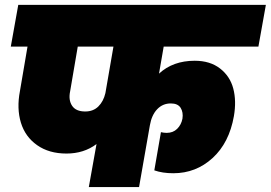

<svg xmlns="http://www.w3.org/2000/svg" viewBox="-20 -760 1100 780"><path d="M326.2 -307.1Q358.9 -307.1 379.6 -327.6Q400.4 -348.1 408.2 -381.8L440.9 -570.8H295.9L265.1 -390.1Q257.3 -354 272.7 -330.6Q288.1 -307.1 326.2 -307.1ZM23.9 -570.8 54.2 -740.2H1060.1L1029.8 -570.8H645L626 -460.9Q682.6 -513.2 771 -513.2Q833.5 -513.2 874 -481.7Q914.6 -450.2 927.7 -400.1Q940.9 -350.1 930.2 -288.1Q911.1 -179.7 843.5 -117.9Q775.9 -56.2 684.1 -56.2Q640.1 -56.2 606.9 -67.9L633.8 -223.1Q645.5 -220.2 657.2 -220.2Q683.1 -220.2 699.7 -236.6Q716.3 -252.9 721.2 -277.8Q725.1 -303.7 713.9 -321.8Q702.6 -339.8 673.8 -339.8Q641.1 -339.8 618.7 -316.4Q596.2 -293 588.9 -251L544.9 0H340.8L372.1 -174.8Q320.8 -136.2 250 -136.2Q179.2 -136.2 130.9 -170.2Q82.5 -204.1 64.9 -261.7Q47.4 -319.3 61 -390.1L91.8 -570.8Z"/></svg>

Font: SVN-Poppins Black
Style: Italic
Weight: 900
Italic angle: -10°
Designer: Ninad Kale (Devanagari), Jonny Pinhorn (Latin)
Foundry: Indian Type Foundry
Version: Version 3.002 2017